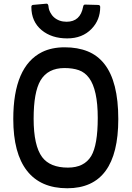

<svg xmlns="http://www.w3.org/2000/svg" viewBox="-20 -1006 707 1031"><path d="M615.2 -366.7Q615.2 4.9 341.3 4.9Q198.2 4.9 124.8 -89.1Q51.3 -183.1 51.3 -366.7Q51.3 -649.4 206.1 -726.6Q257.8 -752 327.4 -752Q397 -752 450.4 -730.5Q503.9 -709 540.5 -662.6Q615.2 -567.9 615.2 -366.7ZM504.9 -373Q504.9 -448.7 493.2 -502.4Q481.4 -556.2 458.7 -586.9Q436 -617.7 403.3 -629.2Q370.6 -640.6 326.2 -640.6Q281.7 -640.6 249.5 -624Q217.3 -607.4 197.3 -573.7Q160.6 -510.7 160.6 -368.7Q160.6 -223.6 206.5 -162.1Q249 -106 344.7 -106Q432.1 -106 469.7 -168Q504.9 -227.5 504.9 -373ZM506.3 -979.5Q518.1 -979.5 518.1 -968.3Q518.1 -898.9 471.7 -851.1Q422.4 -799.8 340.8 -799.8Q257.3 -799.8 203.6 -844.2Q148.4 -890.1 148.4 -968.8Q148.4 -980 160.2 -980L230 -986.3Q239.3 -986.3 240.5 -970.7Q241.7 -955.1 249.8 -939.5Q257.8 -923.8 270.5 -912.6Q297.9 -889.2 337.4 -889.2Q411.6 -889.2 426.3 -969.7Q428.2 -981.4 436.5 -981.4Z"/></svg>

Font: Wellfleet
Style: Regular
Weight: 400
Designer: Riccardo De Franceschi
Foundry: Riccardo De Franceschi
Version: Version 1.002